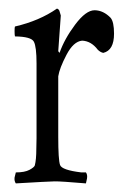

<svg xmlns="http://www.w3.org/2000/svg" viewBox="-20 -447 302 444"><path d="M111.8 -427.2Q116.7 -425.3 117.7 -420.9Q118.7 -416.5 120.6 -411.1L114.7 -328.6L117.7 -324.7Q128.9 -356.9 153.8 -390.1Q178.7 -423.3 198.7 -423.3H199.2Q219.2 -422.9 235.8 -405.8Q243.7 -396.5 243.7 -369.1Q243.7 -330.6 218.8 -324.7Q211.9 -326.2 206.1 -332Q190.9 -352.1 169.9 -353Q149.9 -351.1 133.8 -320.3Q117.7 -289.6 114.7 -270.5V-130.9Q114.7 -77.1 118.9 -65.4Q123 -53.7 168 -48.3H178.7Q182.6 -43 181.2 -34.2L178.7 -22.9Q121.1 -27.8 106.2 -27.6Q91.3 -27.3 16.6 -22.9Q12.7 -28.3 13.7 -36.6L16.6 -48.3Q37.1 -48.3 48.1 -54.2Q59.1 -60.1 60.5 -64.5Q64 -78.1 64 -102.5L64.5 -127.4V-300.3Q64.5 -338.9 58.3 -350.6Q52.2 -362.3 14.6 -362.8Q13.7 -366.2 13.7 -375.2Q13.7 -384.3 14.6 -385.7Q71.3 -398.9 111.8 -427.2Z"/></svg>

Font: AMoshref-Thulth
Style: Regular
Weight: 400
Designer: Ali Moshref
Foundry: Ali Moshref
Version: Version 0.1